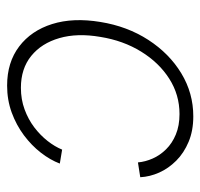

<svg xmlns="http://www.w3.org/2000/svg" viewBox="-32 -546 587 564"><g transform="rotate(-90 262.0 -264.5)"><path d="M201.7 9.3Q159.7 9.3 127 -4.4Q94.2 -18.1 71.5 -40.8Q48.8 -63.5 36.6 -90.8Q24.4 -118.2 22.9 -146.5L66.4 -153.3Q68.4 -131.3 77.9 -109.9Q87.4 -88.4 105 -70.6Q122.6 -52.7 148.4 -42Q174.3 -31.2 208.5 -31.2Q265.1 -31.2 312.3 -61.3Q359.4 -91.3 391.8 -143.8Q424.3 -196.3 435.1 -263.7Q446.8 -331.5 431.6 -384Q416.5 -436.5 379.2 -466.8Q341.8 -497.1 285.6 -497.1Q251.5 -497.1 222.2 -486.3Q192.9 -475.6 169.4 -457.8Q146 -439.9 129.4 -418.7Q112.8 -397.5 104 -376L63 -382.8Q73.7 -411.1 95 -438.5Q116.2 -465.8 146.2 -488.3Q176.3 -510.7 213.1 -524.2Q250 -537.6 292 -537.6Q360.4 -537.6 407 -502.2Q453.6 -466.8 472.9 -405.3Q492.2 -343.8 479 -263.7Q466.3 -184.6 426.3 -122.8Q386.2 -61 328.1 -25.9Q270 9.3 201.7 9.3Z"/></g></svg>

Font: Inter 24pt ExtraLight
Style: Italic
Weight: 250
Italic angle: -9.3988°
Version: Version 4.001;git-66647c0bb